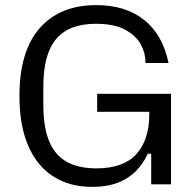

<svg xmlns="http://www.w3.org/2000/svg" viewBox="-20 -720 763 750"><path d="M339.6 10Q252.3 10 188.6 -30.5Q124.9 -71 90.5 -150Q56 -229 56 -345Q56 -520 135 -610Q214 -700 356 -700Q470.3 -700 542.9 -642.3Q615.6 -584.5 638.3 -474H547.9V-480.5Q547.9 -514.5 528.9 -548.3Q509.8 -582 467.4 -604.6Q424.9 -627.1 354.6 -627.1Q249.3 -627.1 199.3 -567.6Q149.3 -508 149.3 -382.9V-308.1Q149.3 -181.7 199.6 -122Q249.9 -62.3 355.9 -62.3Q462.2 -62.3 512.7 -117.9Q563.2 -173.6 563.2 -274.5V-332.2L603.9 -283.4H359.6V-353.7H648V0H570.7V-119.5H557.3Q541.1 -83.6 513.2 -54.1Q485.3 -24.5 442.7 -7.3Q400 10 339.6 10Z"/></svg>

Font: Mozilla Text ExtraLight
Style: Regular
Weight: 200
Designer: Studio DRAMA
Foundry: Studio DRAMA
Version: Version 1.000